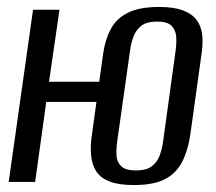

<svg xmlns="http://www.w3.org/2000/svg" viewBox="-20 -523 622 552"><path d="M365 9Q323 9 297 -0.5Q271 -10 258 -28.5Q245 -47 242 -75Q239 -103 245 -141L277 -372Q283 -411 299 -440.5Q315 -470 348 -486.5Q381 -503 437 -503Q479 -503 505 -493.5Q531 -484 544.5 -466.5Q558 -449 561 -425.5Q564 -402 560 -372L528 -142Q521 -91 503.5 -57.5Q486 -24 453.5 -7.5Q421 9 365 9ZM5 0 75 -495H151L121 -288H288L280 -230H113L81 0ZM371 -33Q401 -33 416.5 -45Q432 -57 439 -76Q446 -95 449 -117L485 -378Q488 -400 486.5 -418.5Q485 -437 473 -449Q461 -461 432 -461Q402 -461 386.5 -449Q371 -437 364 -418.5Q357 -400 354 -378L317 -117Q314 -95 315 -76Q316 -57 328.5 -45Q341 -33 371 -33Z"/></svg>

Font: Alumni Sans Medium
Style: Italic
Weight: 500
Italic angle: -8°
Designer: Robert E. Leuschke
Foundry: Robert E. Leuschke
Version: Version 1.016